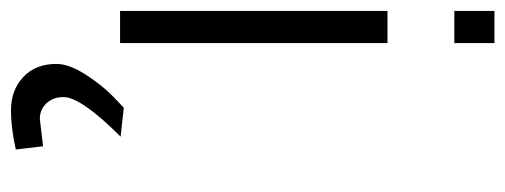

<svg xmlns="http://www.w3.org/2000/svg" viewBox="-404 -428 944 359"><g transform="rotate(90 68.5 -248.0)"><path d="M-91 0V-500H-31V0ZM-91 -625V-700H-31V-625ZM162 144 168 195Q127 204 95 204Q57 204 32.5 181Q8 158 8 119Q8 95 28.5 63.5Q49 32 70 12L90 -7L144 -1Q70 73 70 106Q70 125 81.5 137.5Q93 150 111 150Z"/></g></svg>

Font: TitilliumText22L Lt
Style: Thin
Weight: 300
Designer: Campivisivi
Foundry: Campivisivi
Version: 1.000